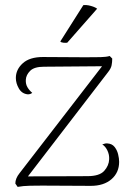

<svg xmlns="http://www.w3.org/2000/svg" viewBox="-20 -726 519 751"><path d="M49 5 40 -8Q40 -18 44 -28Q48 -38 56 -48L387 -477L394 -467L152 -465Q114 -465 98 -449Q82 -433 81 -414Q80 -397 87.5 -384.5Q95 -372 106 -363Q103 -360 98.5 -358.5Q94 -357 89 -357Q66 -359 54 -379.5Q42 -400 42 -421Q42 -454 69 -478.5Q96 -503 148 -503L314 -502Q350 -502 373 -502.5Q396 -503 409 -507L419 -497Q419 -483 416.5 -470.5Q414 -458 402 -443L80 -24L72 -36L322 -37Q369 -37 387.5 -57.5Q406 -78 407 -103Q408 -121 400 -137.5Q392 -154 380 -161Q392 -166 400 -165Q418 -164 428 -151.5Q438 -139 442 -122.5Q446 -106 446 -93Q446 -51 416 -25Q386 1 335 1L145 0Q123 0 97 0.5Q71 1 49 5ZM360 -692 243 -559Q237 -558 227.5 -559Q218 -560 216 -564L306 -706Q317 -707 326.5 -705Q336 -703 344.5 -700Q353 -697 360 -692Z"/></svg>

Font: Arima ExtraLight
Style: Regular
Weight: 250
Designer: Joana Correia and Natanael Gama
Foundry: NDISCOVER
Version: Version 1.101;gftools[0.9.23]